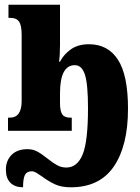

<svg xmlns="http://www.w3.org/2000/svg" viewBox="-20 -556 597 816"><path d="M5 165Q5 127 29 102.5Q53 78 97 78Q120 78 138.5 88Q157 98 182 118Q206 137 223.5 146.5Q241 156 262 156Q308 156 331 101Q354 46 354 -96Q354 -198 341 -238.5Q328 -279 298 -279Q235 -279 235 -159V-118Q235 -84 244.5 -70Q254 -56 278 -56H285V0H14V-56H22Q72 -56 72 -127V-408Q72 -448 61 -464Q50 -480 25 -480H16V-536H235V-364Q235 -322 231 -294H235Q251 -325 281.5 -346.5Q312 -368 358 -368Q439 -368 481.5 -302Q524 -236 524 -94Q524 64 463.5 152Q403 240 281 240Q241 240 214 227.5Q187 215 157 193Q146 185 135 178.5Q124 172 115 172Q94 172 86 187.5Q78 203 78 240Q44 240 24.5 221Q5 202 5 165Z"/></svg>

Font: Noto Serif CondBlack
Style: Regular
Weight: 900
Width: 3
Designer: Monotype Design Team
Foundry: Monotype Imaging Inc.
Version: Version 1.001